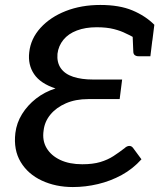

<svg xmlns="http://www.w3.org/2000/svg" viewBox="-20 -747 643 775"><path d="M274 8Q205 8 149 -18Q93 -44 63.5 -93Q34 -142 42 -210Q47 -251 69 -286.5Q91 -322 125.5 -349Q160 -376 204 -390Q143 -410 117.5 -448Q92 -486 98 -536Q104 -591 143.5 -634.5Q183 -678 245.5 -702.5Q308 -727 385 -727Q462 -727 514.5 -705Q567 -683 603 -647L573 -605Q564 -593 557 -590Q550 -587 544 -587Q535 -587 519.5 -596Q504 -605 488 -612Q469 -622 440 -629.5Q411 -637 370 -637Q325 -637 290.5 -624Q256 -611 236 -586.5Q216 -562 212 -530Q209 -495 225.5 -471.5Q242 -448 275.5 -437Q309 -426 355 -426H473L463 -347H336Q285 -347 246 -330Q207 -313 183.5 -284.5Q160 -256 156 -220Q150 -180 168 -149.5Q186 -119 223 -101.5Q260 -84 312 -84Q355 -84 385 -93Q415 -102 438 -117Q461 -132 483 -149Q487 -153 492 -155.5Q497 -158 502 -158Q511 -158 517 -150L551 -104Q516 -65 471 -40.5Q426 -16 375.5 -4Q325 8 274 8ZM595 -583 548 -592 603 -647ZM514 -635 598 -610 587 -520H539Q530 -520 524 -524.5Q518 -529 518 -540Z"/></svg>

Font: Aleo Medium
Style: Italic
Weight: 500
Italic angle: -7°
Designer: Alessio Laiso
Foundry: Alessio Laiso
Version: Version 2.001;gftools[0.9.29]